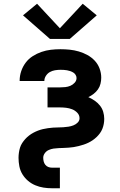

<svg xmlns="http://www.w3.org/2000/svg" viewBox="-20 -791 640 1026"><path d="M247 -583 103 -709 178 -771 300 -640 422 -771 497 -709 353 -583ZM258 215Q235 215 212.5 211.5Q190 208 168.5 199Q147 190 129.5 175Q112 160 100 140.5Q88 121 83.5 98Q79 75 79 52Q79 39 81 25Q83 11 87 -2Q91 -15 98.5 -26.5Q106 -38 115 -48Q124 -58 135 -66.5Q146 -75 158 -81.5Q170 -88 183 -93Q196 -98 209 -101Q222 -104 236 -106Q250 -108 263.5 -109Q277 -110 290.5 -110Q304 -110 318 -111Q332 -112 345.5 -114Q359 -116 372 -121Q385 -126 395 -136Q405 -146 405 -159Q405 -176 393 -188.5Q381 -201 365.5 -207Q350 -213 333.5 -215Q317 -217 300 -217H234V-324H300Q314 -324 328.5 -325.5Q343 -327 356 -332.5Q369 -338 379 -349Q389 -360 389 -374Q389 -383 384 -391Q379 -399 371.5 -403.5Q364 -408 355.5 -411Q347 -414 338 -415.5Q329 -417 320.5 -417.5Q312 -418 303 -418Q288 -418 273.5 -415.5Q259 -413 246.5 -406Q234 -399 225.5 -386Q217 -373 217 -359Q217 -359 217 -358.5Q217 -358 217 -358H85Q85 -359 85 -359.5Q85 -360 85 -360Q85 -386 93.5 -411Q102 -436 117.5 -456.5Q133 -477 155 -491Q177 -505 201.5 -513.5Q226 -522 251.5 -525Q277 -528 303 -528Q328 -528 352.5 -525.5Q377 -523 401 -516Q425 -509 447 -497Q469 -485 486 -467Q503 -449 512 -425Q521 -401 521 -376Q521 -360 517 -343.5Q513 -327 503.5 -313.5Q494 -300 480.5 -289.5Q467 -279 452 -272Q470 -264 486 -253Q502 -242 514 -227Q526 -212 531.5 -193.5Q537 -175 537 -156Q537 -142 534.5 -128.5Q532 -115 527 -102.5Q522 -90 514 -79Q506 -68 496 -58.5Q486 -49 475 -41.5Q464 -34 451.5 -28Q439 -22 426.5 -18Q414 -14 400.5 -10.5Q387 -7 374 -5Q361 -3 347.5 -2Q334 -1 320.5 -0.5Q307 0 293 0.5Q279 1 266 3Q253 5 240.5 10.5Q228 16 219.5 27.5Q211 39 211 52Q211 62 213.5 72Q216 82 222.5 90Q229 98 238.5 101.5Q248 105 258 105H300V215Z"/></svg>

Font: Iosevka SS04 XBd Ex
Style: Regular
Weight: 800
Width: 7
Monospace: yes
Designer: Belleve Invis
Foundry: Belleve Invis
Version: Version 19.0.0; ttfautohint (v1.8.4)